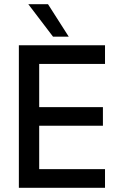

<svg xmlns="http://www.w3.org/2000/svg" viewBox="-20 -896 587 916"><path d="M70 0V-680H481V-591H167V-385H471V-296H167V-89H481V0ZM233 -721 115 -876H209L308 -721Z"/></svg>

Font: Teachers Medium
Style: Regular
Weight: 500
Designer: Alfredo Marco Pradil, Chank Diesel
Version: Version 1.001